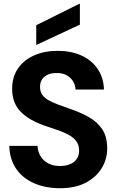

<svg xmlns="http://www.w3.org/2000/svg" viewBox="-20 -980 614 1012"><path d="M296 12Q220 12 160 -14Q100 -40 65.5 -90Q31 -140 29 -211H178Q179 -181 193.5 -157Q208 -133 234 -119Q260 -105 296 -105Q325 -105 348 -114Q371 -123 384 -141.5Q397 -160 397 -186Q397 -215 382.5 -235Q368 -255 342.5 -269Q317 -283 284.5 -294Q252 -305 217 -317Q133 -346 88.5 -391.5Q44 -437 44 -512Q44 -575 75 -619.5Q106 -664 160 -688Q214 -712 284 -712Q355 -712 409 -687.5Q463 -663 494.5 -617Q526 -571 528 -508H378Q377 -533 364.5 -552.5Q352 -572 331 -583.5Q310 -595 281 -595Q256 -596 235.5 -588Q215 -580 203 -563.5Q191 -547 191 -522Q191 -498 202.5 -481Q214 -464 235.5 -452Q257 -440 286 -429Q315 -418 350 -406Q403 -388 447 -363.5Q491 -339 518 -300Q545 -261 545 -197Q545 -141 516 -93.5Q487 -46 432 -17Q377 12 296 12ZM171 -743V-847L398 -960H401V-850Z"/></svg>

Font: DM Sans 36pt ExtraBold
Style: Regular
Weight: 800
Designer: Colophon Foundry, Jonny Pinhorn
Foundry: Colophon Foundry
Version: Version 4.004;gftools[0.9.30]